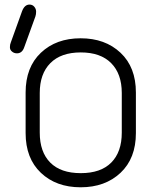

<svg xmlns="http://www.w3.org/2000/svg" viewBox="-20 -794 666 823"><path d="M89.8 -223.6V-397.5Q89.8 -505.9 155.3 -567.9Q220.7 -629.9 325.7 -629.9Q430.7 -629.9 496.6 -567.9Q562.5 -505.9 562.5 -397.5V-223.6Q562.5 -115.2 496.6 -53.2Q430.7 8.8 325.7 8.8Q220.7 8.8 155.3 -53.2Q89.8 -115.2 89.8 -223.6ZM150.4 -395.5V-225.6Q150.4 -142.6 195.3 -97.2Q240.2 -51.8 326.2 -51.8Q412.1 -51.8 457 -97.2Q502 -142.6 502 -225.6V-395.5Q502 -477.5 456.5 -523.4Q411.1 -569.3 326.2 -569.3Q241.2 -569.3 195.8 -523.4Q150.4 -477.5 150.4 -395.5ZM106.4 -774.4Q119.1 -774.4 127 -765.1Q134.8 -755.9 134.8 -744.1Q134.8 -732.4 131.8 -723.6L84 -591.8Q75.2 -565.4 52.7 -565.4Q40 -565.4 31.2 -573.2Q22.5 -580.1 22.5 -591.8Q22.5 -603.5 26.4 -612.3L74.2 -745.1Q85 -774.4 106.4 -774.4Z"/></svg>

Font: Jura
Style: Medium
Weight: 500
Version: Version 2.6.1